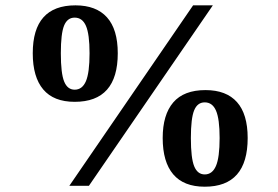

<svg xmlns="http://www.w3.org/2000/svg" viewBox="-20 -685 1040 718"><path d="M312.5 9.8H239.3L702.1 -665H775.9ZM420.4 -485.8Q420.4 -304.2 259.3 -304.2Q180.7 -304.2 141.6 -350.6Q102.5 -397 102.5 -485.8Q102.5 -665 262.2 -665Q339.8 -665 380.1 -620.1Q420.4 -575.2 420.4 -485.8ZM314.9 -485.8Q314.9 -557.1 301.5 -588.1Q288.1 -619.1 259.3 -619.1Q231.9 -619.1 219.7 -589.4Q207.5 -559.6 207.5 -485.8Q207.5 -410.2 220 -379.9Q232.4 -349.6 259.3 -349.6Q287.6 -349.6 301.3 -381.3Q314.9 -413.1 314.9 -485.8ZM906.2 -168.9Q906.2 13.2 745.6 13.2Q667 13.2 627.7 -33.2Q588.4 -79.6 588.4 -168.9Q588.4 -255.9 627.9 -302Q667.5 -348.1 748.5 -348.1Q826.2 -348.1 866.2 -303.2Q906.2 -258.3 906.2 -168.9ZM801.3 -168.9Q801.3 -240.2 787.8 -271.2Q774.4 -302.2 745.6 -302.2Q718.3 -302.2 706.1 -272.5Q693.8 -242.7 693.8 -168.9Q693.8 -93.3 706.3 -63Q718.8 -32.7 745.6 -32.7Q773.9 -32.7 787.6 -64.5Q801.3 -96.2 801.3 -168.9Z"/></svg>

Font: Liberation Serif
Style: Bold
Weight: 700
Designer: Steve Matteson
Foundry: Ascender Corporation
Version: Version 2.1.5